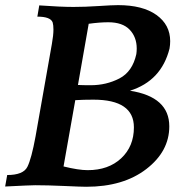

<svg xmlns="http://www.w3.org/2000/svg" viewBox="-29 -713 731 734"><path d="M300.8 1Q281.7 1 216.8 -2Q151.9 -4.9 105.5 -4.9Q88.4 -4.9 -9.3 0L-1.5 -43.9Q60.1 -43.9 75.7 -75.2Q91.3 -106.4 106.9 -191.4L169.4 -545.4Q175.3 -578.6 175.3 -600.1Q175.3 -617.2 172.4 -627Q164.6 -649.4 113.8 -649.4L121.1 -692.4Q202.6 -686.5 252 -686.5Q295.4 -686.5 347.4 -689.9Q399.4 -693.4 422.4 -693.4Q516.6 -693.4 569.1 -655.8Q621.6 -618.2 621.6 -555.7Q621.6 -542 619.1 -527.3Q587.9 -403.8 467.8 -366.2Q618.2 -342.8 618.2 -230Q618.2 -134.3 530.3 -66.7Q442.4 1 300.8 1ZM306.2 -62.5Q385.7 -62.5 434.3 -107.9Q482.9 -153.3 482.9 -226.1Q482.9 -332 328.1 -332Q289.1 -332 258.8 -330.1L213.9 -76.7Q271 -62.5 306.2 -62.5ZM317.9 -387.2Q377.4 -387.2 427.5 -413.1Q477.5 -439 492.2 -506.3Q493.7 -517.1 493.7 -527.3Q493.7 -571.3 466.6 -599.6Q439.5 -627.9 384.8 -627.9Q352.5 -627.9 310.1 -622.1L269 -388.2Q285.6 -387.2 317.9 -387.2Z"/></svg>

Font: Kelvinch
Style: Bold Italic
Weight: 700
Italic angle: -10°
Designer: Paul James Miller
Foundry: High-Logic / Made with FontCreator
Version: Version 3.30 September 23, 2016